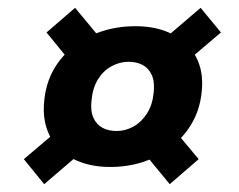

<svg xmlns="http://www.w3.org/2000/svg" viewBox="-20 -544 611 491"><path d="M262 -117Q207 -117 166.5 -138Q126 -159 107 -197Q88 -235 93 -285Q98 -343 130.5 -386.5Q163 -430 214 -453.5Q265 -477 326 -477Q381 -477 421 -456.5Q461 -436 481 -399Q501 -362 496 -311Q491 -254 458.5 -210Q426 -166 375 -141.5Q324 -117 262 -117ZM93 -73 41 -137 153 -232 219 -181ZM414 -73 336 -168 413 -227 488 -137ZM278 -209Q301 -209 321.5 -220.5Q342 -232 356 -254Q370 -276 373 -307Q376 -335 368 -352.5Q360 -370 344.5 -378Q329 -386 309 -386Q286 -386 265 -374.5Q244 -363 230.5 -341Q217 -319 214 -287Q211 -260 219 -242.5Q227 -225 242.5 -217Q258 -209 278 -209ZM174 -369 99 -461 172 -524 255 -424ZM425 -359 375 -423 493 -524 545 -461Z"/></svg>

Font: DM Sans 12pt Black
Style: Italic
Weight: 900
Italic angle: -10°
Version: Version 4.004;gftools[0.9.30]